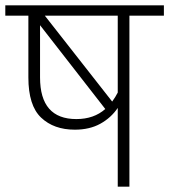

<svg xmlns="http://www.w3.org/2000/svg" viewBox="-35 -704 638 724"><path d="M583 -645H453V0H409V-297Q384 -260 343.5 -237.5Q303 -215 247 -215Q168 -215 120 -260.5Q72 -306 72 -412V-645H-15V-684H583ZM409 -355V-645H134L388 -321Q401 -339 409 -355ZM253 -255Q319 -255 362 -293L116 -609V-412Q116 -255 253 -255Z"/></svg>

Font: FiraGO ExtraLight
Style: Regular
Weight: 200
Designer: bBox Type
Foundry: bBox Type GmbH
Version: Version 1.001